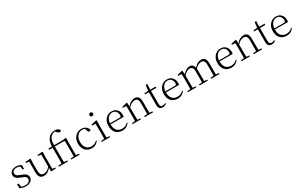

<svg xmlns="http://www.w3.org/2000/svg" viewBox="285 -2718 7171 4640"><g transform="rotate(-30 3870.5 -398.5)"><path d="M217 14Q171 14 134.5 4.5Q98 -5 58 -23L56 -137H94L115 -17L83 -18V-54Q110 -36 141 -26Q172 -16 217 -16Q286 -16 320.5 -44.5Q355 -73 355 -116Q355 -154 331.5 -177.5Q308 -201 246 -221L196 -240Q137 -262 102 -295Q67 -328 67 -382Q67 -441 112.5 -481.5Q158 -522 243 -522Q287 -522 320.5 -511.5Q354 -501 390 -478L387 -376H352L334 -485L361 -483V-450Q330 -472 301 -481.5Q272 -491 242 -491Q182 -491 152.5 -465Q123 -439 123 -399Q123 -360 148 -337.5Q173 -315 227 -296L275 -278Q350 -251 381 -216.5Q412 -182 412 -132Q412 -93 390.5 -59.5Q369 -26 326 -6Q283 14 217 14Z M726 14Q656 14 618.5 -30Q581 -74 582 -185L584 -478L603 -463L498 -476V-502L637 -514L647 -502L643 -377V-188Q643 -103 670 -68.5Q697 -34 749 -34Q797 -34 842.5 -61Q888 -88 926 -137L945 -103H927Q888 -51 838 -18.5Q788 14 726 14ZM923 8 920 -116V-117L921 -467L836 -475V-502L974 -514L984 -502L980 -377V-35L1059 -27V0Z M1143 0V-27L1260 -38H1283L1398 -27V0ZM1237 0Q1239 -56 1240 -113Q1241 -170 1241 -226V-472H1141V-502L1264 -512L1240 -500Q1243 -563 1253.5 -608Q1264 -653 1283.5 -687.5Q1303 -722 1332 -751Q1361 -780 1405 -795.5Q1449 -811 1493 -811Q1545 -811 1580.5 -791.5Q1616 -772 1621 -743Q1620 -730 1609 -720.5Q1598 -711 1581 -711Q1565 -711 1549 -721.5Q1533 -732 1513 -751L1481 -790V-797H1498V-786Q1455 -785 1422 -769Q1389 -753 1364 -727Q1333 -694 1316 -639Q1299 -584 1302 -484V-226Q1302 -170 1303 -113Q1304 -56 1305 0ZM1489 0V-27L1598 -38H1619L1722 -27V0ZM1576 0Q1577 -24 1577.5 -64.5Q1578 -105 1578.5 -149Q1579 -193 1579 -226V-285Q1579 -342 1578.5 -386.5Q1578 -431 1576 -472H1272V-508H1541L1630 -519L1642 -511L1639 -377V-226Q1639 -193 1639.5 -149Q1640 -105 1640.5 -64.5Q1641 -24 1642 0Z M2060 14Q1988 14 1934 -17.5Q1880 -49 1850 -108Q1820 -167 1820 -248Q1820 -335 1855.5 -396.5Q1891 -458 1948 -490Q2005 -522 2070 -522Q2112 -522 2148.5 -507Q2185 -492 2211.5 -464.5Q2238 -437 2250 -398Q2243 -368 2214 -368Q2196 -368 2186.5 -376.5Q2177 -385 2172 -404L2144 -490L2187 -452Q2156 -474 2128 -482.5Q2100 -491 2071 -491Q2018 -491 1975.5 -462Q1933 -433 1908.5 -380.5Q1884 -328 1884 -255Q1884 -148 1938 -89Q1992 -30 2077 -30Q2122 -30 2162 -47Q2202 -64 2237 -101L2252 -88Q2220 -41 2174 -13.5Q2128 14 2060 14Z M2340 0V-27L2451 -38H2470L2575 -27V0ZM2428 0Q2429 -24 2430 -64.5Q2431 -105 2431.5 -149Q2432 -193 2432 -226V-281Q2432 -332 2431 -375Q2430 -418 2428 -456L2335 -459V-485L2482 -519L2494 -511L2492 -377V-226Q2492 -193 2492.5 -149Q2493 -105 2493.5 -64.5Q2494 -24 2495 0ZM2453 -655Q2432 -655 2417.5 -668.5Q2403 -682 2403 -704Q2403 -726 2417.5 -740Q2432 -754 2453 -754Q2473 -754 2488.5 -740Q2504 -726 2504 -704Q2504 -682 2488.5 -668.5Q2473 -655 2453 -655Z M2918 14Q2847 14 2791 -15Q2735 -44 2703.5 -103.5Q2672 -163 2672 -252Q2672 -334 2704.5 -394.5Q2737 -455 2791 -488.5Q2845 -522 2909 -522Q2971 -522 3015.5 -495.5Q3060 -469 3084 -423.5Q3108 -378 3108 -320Q3108 -283 3102 -260H2702V-290H3007Q3031 -290 3039.5 -302.5Q3048 -315 3048 -341Q3048 -404 3011.5 -447.5Q2975 -491 2908 -491Q2860 -491 2821 -463Q2782 -435 2759 -383.5Q2736 -332 2736 -263Q2736 -183 2761 -131Q2786 -79 2830 -54.5Q2874 -30 2931 -30Q2984 -30 3024.5 -48Q3065 -66 3097 -102L3112 -88Q3079 -41 3031 -13.5Q2983 14 2918 14Z M3200 0V-27L3310 -38H3330L3433 -27V0ZM3287 0Q3288 -24 3288.5 -64.5Q3289 -105 3289.5 -149Q3290 -193 3290 -226V-281Q3290 -333 3289.5 -375.5Q3289 -418 3287 -455L3195 -459V-485L3332 -519L3345 -511L3351 -393V-392V-226Q3351 -193 3351.5 -149Q3352 -105 3352.5 -64.5Q3353 -24 3354 0ZM3538 0V-27L3647 -38H3668L3771 -27V0ZM3625 0Q3626 -24 3626.5 -64Q3627 -104 3627.5 -148Q3628 -192 3628 -226V-334Q3628 -412 3602 -443Q3576 -474 3530 -474Q3495 -474 3446.5 -452.5Q3398 -431 3340 -368L3330 -398H3338Q3392 -463 3447 -492.5Q3502 -522 3554 -522Q3618 -522 3653 -479.5Q3688 -437 3688 -335V-226Q3688 -192 3688.5 -148Q3689 -104 3689.5 -64Q3690 -24 3691 0Z M3956 -472V-508H4136V-472ZM4039 14Q3980 14 3952.5 -17.5Q3925 -49 3925 -112Q3925 -135 3925.5 -152.5Q3926 -170 3926 -196V-472H3821V-502L3946 -511L3926 -496L3949 -663H3992L3987 -493V-481V-115Q3987 -67 4004.5 -45.5Q4022 -24 4056 -24Q4079 -24 4096.5 -30Q4114 -36 4134 -47L4148 -29Q4128 -8 4101 3Q4074 14 4039 14Z M4462 14Q4391 14 4335 -15Q4279 -44 4247.5 -103.5Q4216 -163 4216 -252Q4216 -334 4248.5 -394.5Q4281 -455 4335 -488.5Q4389 -522 4453 -522Q4515 -522 4559.5 -495.5Q4604 -469 4628 -423.5Q4652 -378 4652 -320Q4652 -283 4646 -260H4246V-290H4551Q4575 -290 4583.5 -302.5Q4592 -315 4592 -341Q4592 -404 4555.5 -447.5Q4519 -491 4452 -491Q4404 -491 4365 -463Q4326 -435 4303 -383.5Q4280 -332 4280 -263Q4280 -183 4305 -131Q4330 -79 4374 -54.5Q4418 -30 4475 -30Q4528 -30 4568.5 -48Q4609 -66 4641 -102L4656 -88Q4623 -41 4575 -13.5Q4527 14 4462 14Z M4744 0V-27L4854 -38H4874L4977 -27V0ZM4831 0Q4832 -24 4832.5 -64.5Q4833 -105 4833.5 -149Q4834 -193 4834 -226V-282Q4834 -333 4833.5 -375.5Q4833 -418 4831 -455L4739 -459V-485L4876 -519L4889 -511L4895 -396V-393V-226Q4895 -193 4895.5 -149Q4896 -105 4896.5 -64.5Q4897 -24 4898 0ZM5069 0V-27L5178 -38H5199L5301 -27V0ZM5156 0Q5157 -24 5157.5 -64Q5158 -104 5158.5 -148Q5159 -192 5159 -226V-334Q5159 -411 5133.5 -442.5Q5108 -474 5067 -474Q5029 -474 4984.5 -451.5Q4940 -429 4884 -367L4873 -398H4882Q4932 -460 4983.5 -491Q5035 -522 5087 -522Q5149 -522 5183.5 -479.5Q5218 -437 5218 -335V-226Q5218 -192 5218.5 -148Q5219 -104 5219.5 -64Q5220 -24 5221 0ZM5393 0V-27L5502 -38H5522L5626 -27V0ZM5479 0Q5481 -24 5481.5 -64Q5482 -104 5482.5 -148Q5483 -192 5483 -226V-334Q5483 -413 5457 -443.5Q5431 -474 5386 -474Q5349 -474 5304.5 -453.5Q5260 -433 5207 -374L5195 -404H5203Q5252 -465 5303 -493.5Q5354 -522 5407 -522Q5472 -522 5507.5 -480Q5543 -438 5543 -338V-226Q5543 -192 5543.5 -148Q5544 -104 5544.5 -64Q5545 -24 5546 0Z M5959 14Q5888 14 5832 -15Q5776 -44 5744.5 -103.5Q5713 -163 5713 -252Q5713 -334 5745.5 -394.5Q5778 -455 5832 -488.5Q5886 -522 5950 -522Q6012 -522 6056.5 -495.5Q6101 -469 6125 -423.5Q6149 -378 6149 -320Q6149 -283 6143 -260H5743V-290H6048Q6072 -290 6080.5 -302.5Q6089 -315 6089 -341Q6089 -404 6052.5 -447.5Q6016 -491 5949 -491Q5901 -491 5862 -463Q5823 -435 5800 -383.5Q5777 -332 5777 -263Q5777 -183 5802 -131Q5827 -79 5871 -54.5Q5915 -30 5972 -30Q6025 -30 6065.5 -48Q6106 -66 6138 -102L6153 -88Q6120 -41 6072 -13.5Q6024 14 5959 14Z M6241 0V-27L6351 -38H6371L6474 -27V0ZM6328 0Q6329 -24 6329.5 -64.5Q6330 -105 6330.5 -149Q6331 -193 6331 -226V-281Q6331 -333 6330.5 -375.5Q6330 -418 6328 -455L6236 -459V-485L6373 -519L6386 -511L6392 -393V-392V-226Q6392 -193 6392.5 -149Q6393 -105 6393.5 -64.5Q6394 -24 6395 0ZM6579 0V-27L6688 -38H6709L6812 -27V0ZM6666 0Q6667 -24 6667.5 -64Q6668 -104 6668.5 -148Q6669 -192 6669 -226V-334Q6669 -412 6643 -443Q6617 -474 6571 -474Q6536 -474 6487.5 -452.5Q6439 -431 6381 -368L6371 -398H6379Q6433 -463 6488 -492.5Q6543 -522 6595 -522Q6659 -522 6694 -479.5Q6729 -437 6729 -335V-226Q6729 -192 6729.5 -148Q6730 -104 6730.5 -64Q6731 -24 6732 0Z M6997 -472V-508H7177V-472ZM7080 14Q7021 14 6993.5 -17.5Q6966 -49 6966 -112Q6966 -135 6966.5 -152.5Q6967 -170 6967 -196V-472H6862V-502L6987 -511L6967 -496L6990 -663H7033L7028 -493V-481V-115Q7028 -67 7045.5 -45.5Q7063 -24 7097 -24Q7120 -24 7137.5 -30Q7155 -36 7175 -47L7189 -29Q7169 -8 7142 3Q7115 14 7080 14Z M7503 14Q7432 14 7376 -15Q7320 -44 7288.5 -103.5Q7257 -163 7257 -252Q7257 -334 7289.5 -394.5Q7322 -455 7376 -488.5Q7430 -522 7494 -522Q7556 -522 7600.5 -495.5Q7645 -469 7669 -423.5Q7693 -378 7693 -320Q7693 -283 7687 -260H7287V-290H7592Q7616 -290 7624.5 -302.5Q7633 -315 7633 -341Q7633 -404 7596.5 -447.5Q7560 -491 7493 -491Q7445 -491 7406 -463Q7367 -435 7344 -383.5Q7321 -332 7321 -263Q7321 -183 7346 -131Q7371 -79 7415 -54.5Q7459 -30 7516 -30Q7569 -30 7609.5 -48Q7650 -66 7682 -102L7697 -88Q7664 -41 7616 -13.5Q7568 14 7503 14Z"/></g></svg>

Font: Noto Serif TC
Style: Regular
Weight: 200
Designer: Ryoko NISHIZUKA 西塚涼子 (kana & ideographs); Frank Grießhammer (Latin, Greek & Cyrillic); Wenlong ZHANG 张文龙 (bopomofo); San
Foundry: Adobe
Version: Version 2.001;hotconv 1.1.0;makeotfexe 2.6.0